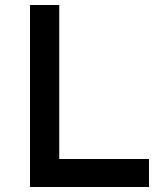

<svg xmlns="http://www.w3.org/2000/svg" viewBox="-20 -748 670 768"><path d="M217 -728V-112H576V0H100V-728Z"/></svg>

Font: Josefin Sans SemiBold
Style: Regular
Weight: 600
Designer: Santiago Orozco
Foundry: Typemade
Version: Version 2.000